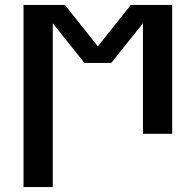

<svg xmlns="http://www.w3.org/2000/svg" viewBox="-20 -540 790 775"><path d="M75 215V-520H242L375 -353L508 -520H675V0H557V-446L429 -286H321L193 -446V215Z"/></svg>

Font: Zed Sans Extended
Style: Bold
Weight: 700
Width: 7
Designer: Belleve Invis
Foundry: Belleve Invis
Version: Version 1.0.0; ttfautohint (v1.8.4)